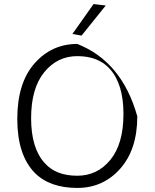

<svg xmlns="http://www.w3.org/2000/svg" viewBox="-20 -920 760 944"><path d="M655 -348Q580 -617 360 -704Q234 -704 149.5 -608Q65 -512 65 -335Q65 -158 151 -70Q225 4 360 4Q487 4 571 -90.5Q655 -185 655 -348ZM360 -644Q464 -644 520 -581Q587 -507 587 -360Q587 -213 523 -134.5Q459 -56 360 -56Q255 -56 200 -118Q133 -191 133 -338.5Q133 -486 197.5 -565Q262 -644 360 -644ZM500 -893 381 -745 336 -753 440 -900Z"/></svg>

Font: Antic
Style: Regular
Weight: 400
Version: Version 1.0002